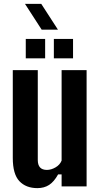

<svg xmlns="http://www.w3.org/2000/svg" viewBox="-20 -962 511 991"><path d="M173 9Q114 9 80 -27Q46 -63 46 -147V-600H175V-136Q175 -85 222 -85Q244 -85 266.5 -98Q289 -111 298 -133V-600H427V0H298V-62H280Q259 -24 233.5 -7.5Q208 9 173 9ZM258 -661V-761H357V-661ZM113 -661V-761H213V-661ZM109 -942H193L279 -809H195Z"/></svg>

Font: Big Shoulders Display ExtraBold
Style: Regular
Weight: 800
Designer: Patric King
Foundry: XO Type Co
Version: Version 1.000; ttfautohint (v1.8.2)